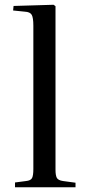

<svg xmlns="http://www.w3.org/2000/svg" viewBox="-20 -786 365 806"><path d="M43 0V-20L89 -26Q109 -28 114.5 -38.5Q120 -49 120 -77V-678Q120 -712 113 -724Q106 -736 84 -737L35 -742L37 -761L205 -766L213 -760V-73Q213 -50 218.5 -39.5Q224 -29 245 -26L297 -19V0Z"/></svg>

Font: Literata 60pt
Style: Regular
Weight: 400
Designer: Latin by Veronika Burian and Jose Scaglione. Greek by Irene Vlachou. Cyrillic by Vera Evstafieva.
Foundry: TypeTogether
Version: Version 3.002